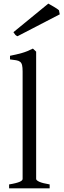

<svg xmlns="http://www.w3.org/2000/svg" viewBox="-20 -1020 344 1040"><path d="M29.3 0V-21Q50.3 -24.4 64.5 -28.1Q78.6 -31.7 86.9 -35.4Q95.2 -39.1 98.9 -43Q102.5 -46.9 102.5 -50.8V-632.8Q102.5 -654.8 99.6 -667Q96.7 -679.2 88.9 -685.3Q81.1 -691.4 67.9 -693.6Q54.7 -695.8 34.2 -698.2V-717.8Q69.3 -724.6 98.6 -732.9Q127.9 -741.2 158.2 -756.8L175.8 -740.2V-50.8Q175.8 -43.5 192.4 -35.6Q209 -27.8 249 -21V0ZM74.7 -823.7Q66.4 -827.1 62.7 -831.8Q59.1 -836.4 52.7 -845.7L241.7 -1000.5Q246.6 -997.6 254.9 -992.9Q263.2 -988.3 272 -983.2Q280.8 -978 288.1 -973.1Q295.4 -968.3 299.3 -964.4L303.7 -942.4Z"/></svg>

Font: Gentium Plus Am
Style: Regular
Weight: 400
Designer: J. Victor Gaultney, Annie Olsen, Iska Routamaa, Becca Hirsbrunner
Foundry: SIL International
Version: Version 5.000